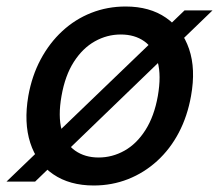

<svg xmlns="http://www.w3.org/2000/svg" viewBox="-35 -558 673 590"><path d="M-15 0 532 -526H618L73 0ZM253 12Q179 12 128.5 -22.5Q78 -57 58 -119Q38 -181 52 -263Q63 -325 90 -375.5Q117 -426 156.5 -462.5Q196 -499 245.5 -518.5Q295 -538 351 -538Q425 -538 475 -503.5Q525 -469 546 -407.5Q567 -346 552 -263Q541 -201 514.5 -150.5Q488 -100 448 -63.5Q408 -27 358.5 -7.5Q309 12 253 12ZM268 -74Q310 -74 347.5 -95Q385 -116 412 -158.5Q439 -201 450 -263Q461 -326 449.5 -368Q438 -410 408.5 -431Q379 -452 336 -452Q294 -452 256.5 -431Q219 -410 192 -368Q165 -326 154 -263Q143 -201 154.5 -158.5Q166 -116 196 -95Q226 -74 268 -74Z"/></svg>

Font: DM Sans 9pt Medium
Style: Italic
Weight: 500
Italic angle: -10°
Version: Version 4.004;gftools[0.9.30]